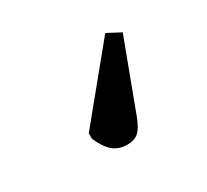

<svg xmlns="http://www.w3.org/2000/svg" viewBox="-67 -169 483 447"><g transform="rotate(-30 175.0 54.5)"><path d="M251 -71 287 -52 217 135Q207 161 196 170.5Q185 180 166 180Q144 180 129 168Q114 156 101 127V112Z"/></g></svg>

Font: Literata 7pt
Style: Regular
Weight: 400
Designer: Latin by Veronika Burian and Jose Scaglione. Greek by Irene Vlachou. Cyrillic by Vera Evstafieva.
Foundry: TypeTogether
Version: Version 3.002